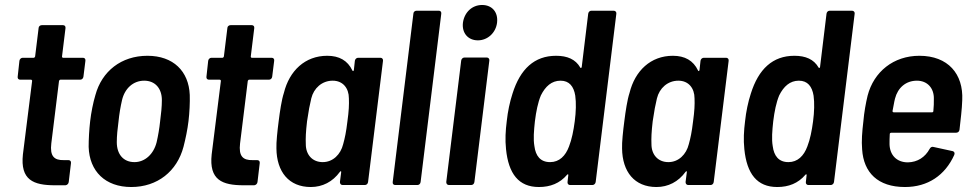

<svg xmlns="http://www.w3.org/2000/svg" viewBox="-20 -743 3900 771"><path d="M315 -435 323 -499C324 -506 320 -511 313 -511H233C231 -511 229 -513 229 -516L243 -630C244 -637 240 -642 233 -642H148C141 -642 135 -637 135 -630L121 -516C120 -513 118 -511 115 -511H71C65 -511 59 -506 58 -499L51 -435C50 -428 54 -423 61 -423H104C107 -423 109 -421 109 -418L72 -123C61 -20 114 1 201 1H243C250 0 255 -5 256 -12L265 -88C266 -95 262 -100 255 -100H237C197 -99 180 -116 186 -167L217 -418C218 -421 220 -423 223 -423H302C309 -423 314 -428 315 -435Z M507 8C612 8 691 -55 717 -154C725 -185 733 -223 737 -257C741 -291 743 -331 742 -362C738 -457 676 -519 572 -519C467 -519 389 -457 363 -361C354 -331 346 -291 342 -256C338 -222 336 -183 336 -153C339 -55 403 8 507 8ZM520 -92C475 -92 449 -124 449 -172C449 -197 452 -227 456 -256C459 -286 464 -315 470 -341C481 -388 515 -419 559 -419C603 -419 630 -388 630 -341C630 -315 627 -286 623 -256C620 -227 615 -198 609 -172C597 -124 562 -92 520 -92Z M1073 -435 1081 -499C1082 -506 1078 -511 1071 -511H991C989 -511 987 -513 987 -516L1001 -630C1002 -637 998 -642 991 -642H906C899 -642 893 -637 893 -630L879 -516C878 -513 876 -511 873 -511H829C823 -511 817 -506 816 -499L809 -435C808 -428 812 -423 819 -423H862C865 -423 867 -421 867 -418L830 -123C819 -20 872 1 959 1H1001C1008 0 1013 -5 1014 -12L1023 -88C1024 -95 1020 -100 1013 -100H995C955 -99 938 -116 944 -167L975 -418C976 -421 978 -423 981 -423H1060C1067 -423 1072 -428 1073 -435Z M1405 -499 1401 -462C1400 -457 1397 -456 1395 -460C1376 -500 1342 -519 1294 -519C1205 -519 1142 -459 1120 -370C1111 -343 1104 -296 1099 -256C1094 -218 1089 -171 1090 -147C1091 -53 1140 8 1228 8C1275 8 1316 -13 1345 -53C1348 -57 1351 -56 1350 -51L1345 -12C1345 -5 1349 0 1356 0H1445C1452 0 1457 -5 1458 -12L1518 -499C1519 -506 1514 -511 1508 -511H1418C1412 -511 1406 -506 1405 -499ZM1358 -164C1348 -123 1317 -92 1276 -92C1234 -92 1208 -122 1208 -164C1207 -189 1208 -213 1213 -256C1219 -298 1224 -323 1230 -348C1240 -389 1273 -419 1316 -419C1357 -419 1381 -389 1381 -348C1382 -323 1381 -298 1375 -255C1370 -213 1365 -189 1358 -164Z M1567 0H1656C1663 0 1668 -5 1669 -12L1752 -688C1753 -695 1749 -700 1742 -700H1653C1646 -700 1640 -695 1640 -688L1557 -12C1556 -5 1560 0 1567 0Z M1899 -581C1938 -581 1971 -611 1976 -652C1981 -694 1956 -723 1916 -723C1876 -723 1845 -694 1839 -652C1834 -611 1859 -581 1899 -581ZM1783 0H1872C1879 0 1884 -5 1885 -12L1945 -500C1946 -507 1941 -512 1935 -512H1845C1839 -512 1833 -507 1832 -500L1772 -12C1772 -5 1776 0 1783 0Z M2342 -688 2316 -474C2315 -470 2312 -468 2310 -472C2291 -505 2258 -519 2213 -519C2126 -519 2069 -466 2038 -367C2027 -333 2019 -295 2015 -257C2010 -218 2008 -182 2012 -144C2022 -45 2063 8 2144 8C2190 8 2228 -7 2257 -41C2260 -45 2263 -43 2262 -39L2259 -12C2258 -5 2263 0 2269 0H2359C2365 0 2371 -5 2372 -12L2455 -688C2456 -695 2451 -700 2444 -700H2355C2348 -700 2343 -695 2342 -688ZM2265 -155C2251 -117 2226 -92 2189 -92C2150 -92 2131 -117 2126 -156C2121 -184 2124 -219 2128 -256C2133 -296 2140 -331 2152 -360C2170 -396 2195 -419 2231 -419C2266 -419 2284 -396 2290 -359C2294 -330 2293 -294 2288 -256C2283 -218 2276 -183 2265 -155Z M2793 -499 2789 -462C2788 -457 2785 -456 2783 -460C2764 -500 2730 -519 2682 -519C2593 -519 2530 -459 2508 -370C2499 -343 2492 -296 2487 -256C2482 -218 2477 -171 2478 -147C2479 -53 2528 8 2616 8C2663 8 2704 -13 2733 -53C2736 -57 2739 -56 2738 -51L2733 -12C2733 -5 2737 0 2744 0H2833C2840 0 2845 -5 2846 -12L2906 -499C2907 -506 2902 -511 2896 -511H2806C2800 -511 2794 -506 2793 -499ZM2746 -164C2736 -123 2705 -92 2664 -92C2622 -92 2596 -122 2596 -164C2595 -189 2596 -213 2601 -256C2607 -298 2612 -323 2618 -348C2628 -389 2661 -419 2704 -419C2745 -419 2769 -389 2769 -348C2770 -323 2769 -298 2763 -255C2758 -213 2753 -189 2746 -164Z M3299 -688 3273 -474C3272 -470 3269 -468 3267 -472C3248 -505 3215 -519 3170 -519C3083 -519 3026 -466 2995 -367C2984 -333 2976 -295 2972 -257C2967 -218 2965 -182 2969 -144C2979 -45 3020 8 3101 8C3147 8 3185 -7 3214 -41C3217 -45 3220 -43 3219 -39L3216 -12C3215 -5 3220 0 3226 0H3316C3322 0 3328 -5 3329 -12L3412 -688C3413 -695 3408 -700 3401 -700H3312C3305 -700 3300 -695 3299 -688ZM3222 -155C3208 -117 3183 -92 3146 -92C3107 -92 3088 -117 3083 -156C3078 -184 3081 -219 3085 -256C3090 -296 3097 -331 3109 -360C3127 -396 3152 -419 3188 -419C3223 -419 3241 -396 3247 -359C3251 -330 3250 -294 3245 -256C3240 -218 3233 -183 3222 -155Z M3626 -91C3580 -91 3553 -121 3552 -164C3552 -176 3552 -190 3553 -205C3553 -208 3556 -210 3559 -210H3819C3826 -210 3832 -214 3833 -222C3837 -257 3843 -306 3844 -341C3849 -446 3787 -519 3672 -519C3568 -519 3489 -455 3464 -359C3457 -330 3450 -292 3447 -256C3442 -214 3439 -177 3442 -143C3448 -50 3505 8 3614 8C3706 8 3775 -39 3812 -121C3815 -129 3812 -134 3806 -136L3728 -153C3722 -155 3716 -151 3713 -145C3695 -112 3665 -92 3626 -91ZM3662 -419C3704 -419 3731 -389 3730 -346C3730 -331 3730 -314 3728 -297C3728 -294 3726 -292 3723 -292H3569C3566 -292 3564 -294 3564 -297C3568 -315 3570 -332 3574 -347C3585 -390 3617 -419 3662 -419Z"/></svg>

Font: Barlow Semi Condensed SemiBold
Style: Italic
Weight: 600
Width: 4
Italic angle: -7°
Designer: Jeremy Tribby
Foundry: Tribby Type
Version: Version 1.422;hotconv 1.0.109;makeotfexe 2.5.65596